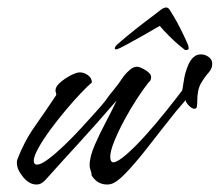

<svg xmlns="http://www.w3.org/2000/svg" viewBox="-20 -492 586 512"><path d="M77 0Q58 0 41.5 -20Q25 -40 25 -58Q25 -63 26 -66Q44 -114 72.5 -154.5Q101 -195 129 -237Q130 -238 130 -240Q130 -243 129 -245.5Q128 -248 128 -251Q128 -261 140.5 -272Q153 -283 168.5 -291Q184 -299 193 -299Q204 -299 214.5 -291.5Q225 -284 225 -272Q215 -264 196 -244Q177 -224 155.5 -198.5Q134 -173 114.5 -146.5Q95 -120 82.5 -97.5Q70 -75 70 -63Q70 -53 79 -53Q89 -53 108.5 -67.5Q128 -82 151 -104Q174 -126 196 -150Q218 -174 235.5 -193.5Q253 -213 260 -222Q271 -238 282.5 -251.5Q294 -265 310 -289Q318 -299 327 -306.5Q336 -314 346 -314Q351 -314 361 -309Q371 -304 377 -298Q383 -293 383 -286Q383 -277 376 -272Q364 -257 346.5 -230.5Q329 -204 312.5 -173.5Q296 -143 285 -116Q274 -89 274 -74Q274 -60 282 -59Q294 -60 317 -80Q340 -100 367.5 -130.5Q395 -161 421 -193.5Q447 -226 466 -251Q469 -269 471.5 -284.5Q474 -300 483 -321Q488 -332 496 -339.5Q504 -347 516 -347Q527 -347 536.5 -340Q546 -333 546 -322Q546 -309 536 -298Q526 -287 516 -270Q506 -253 506 -222V-218Q506 -214 505 -208Q504 -202 499 -202Q492 -202 484 -210Q476 -218 475 -225Q450 -197 421.5 -160Q393 -123 365.5 -88.5Q338 -54 314.5 -29.5Q291 -5 275 -1Q271 0 265 0Q254 0 244 -5Q234 -10 225 -23Q224 -25 224 -28Q224 -31 223 -33Q222 -37 220.5 -41.5Q219 -46 219 -51Q219 -74 232.5 -105Q246 -136 263 -168Q280 -200 291 -224Q234 -158 188.5 -108.5Q143 -59 101 -12Q96 -7 90.5 -3.5Q85 0 77 0ZM473 -359Q470 -361 457.5 -371.5Q445 -382 430.5 -396.5Q416 -411 406 -423Q386 -411 361 -397Q336 -383 316.5 -372.5Q297 -362 293 -361Q286 -359 286 -363Q286 -365 288 -368Q290 -371 291 -372Q316 -394 342 -414.5Q368 -435 391 -452Q401 -460 409 -466Q417 -472 423 -472Q429 -472 433 -465L441 -452Q452 -434 461.5 -415Q471 -396 478 -380Q480 -376 481.5 -372Q483 -368 483 -363Q483 -360 479.5 -359Q476 -358 473 -359Z"/></svg>

Font: Hurricane
Style: Regular
Weight: 400
Designer: Robert E. Leuschke
Foundry: Robert E. Leuschke
Version: Version 1.010; ttfautohint (v1.8.3)